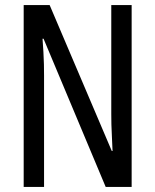

<svg xmlns="http://www.w3.org/2000/svg" viewBox="-20 -734 609 754"><path d="M497 0H395L151 -582H147Q149 -555 150.5 -529.5Q152 -504 152.5 -481.5Q153 -459 153 -438V0H73V-714H175L419 -141H422Q421 -171 419.5 -196.5Q418 -222 417.5 -244.5Q417 -267 417 -286V-714H497Z"/></svg>

Font: Noto Sans Thai ExtraCondensed
Style: Regular
Weight: 400
Width: 2
Designer: Monotype Design Team
Foundry: Monotype Imaging Inc.
Version: Version 2.002